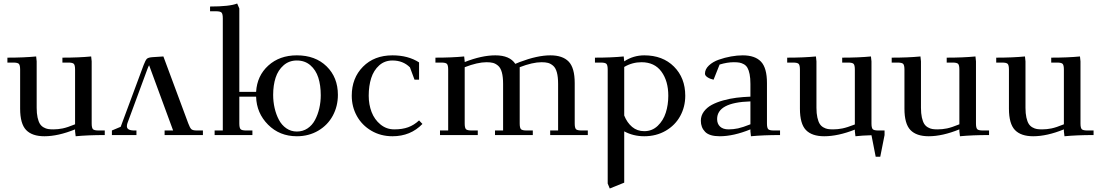

<svg xmlns="http://www.w3.org/2000/svg" viewBox="-20 -766 6241 1089"><path d="M22 -411.1V-439Q115.2 -439 185.1 -445.8L188 -418V-154.8Q188 -122.6 193.1 -99.6Q198.2 -76.7 206.3 -63.7Q214.4 -50.8 227.5 -43.5Q240.7 -36.1 252.7 -34.2Q264.6 -32.2 282.2 -32.2Q309.1 -32.2 335.4 -37.6Q361.8 -43 405.8 -61V-371.1Q405.8 -396.5 398.7 -403.8Q391.6 -411.1 367.2 -411.1H334V-439Q427.2 -439 497.1 -445.8L500 -418V-65.9Q500 -41 507.1 -33.4Q514.2 -25.9 539.1 -25.9H574.2V0Q479.5 0 409.2 6.8L405.8 -21V-32.2Q309.6 6.8 231.9 6.8Q162.1 6.8 128.2 -28.6Q94.2 -64 94.2 -149.9V-371.1Q94.2 -396 87.2 -403.6Q80.1 -411.1 55.2 -411.1Z M614.7 0V-25.9L664.6 -46.9L794.9 -397.9Q805.2 -424.8 813.2 -432.6Q821.3 -440.4 846.7 -441.9L906.7 -445.8L1047.9 -65.9Q1057.1 -41 1065.2 -33.4Q1073.2 -25.9 1096.7 -25.9H1130.9V0H913.6V-25.9H961.9L825.7 -396Q822.3 -390.6 815.9 -374L702.6 -66.9Q699.7 -58.1 699.7 -49.8Q699.7 -25.9 741.7 -25.9H753.9V0Z M1171.4 -702.1V-729Q1283.2 -729 1325.2 -746.1L1337.4 -717.8V-245.1H1432.6Q1438 -336.4 1502 -394.3Q1565.9 -452.1 1663.6 -452.1Q1768.6 -452.1 1832.5 -389.6Q1896.5 -327.1 1896.5 -228Q1896.5 -163.6 1867.7 -110.1Q1838.9 -56.6 1785.2 -24.9Q1731.4 6.8 1663.6 6.8Q1565.9 6.8 1500.5 -58.8Q1435.1 -124.5 1432.6 -217.8H1337.4V-65.9Q1337.4 -41 1344.5 -33.4Q1351.6 -25.9 1376.5 -25.9H1411.6V0H1197.3V-25.9H1243.7V-662.1Q1243.7 -687 1236.6 -694.6Q1229.5 -702.1 1204.6 -702.1ZM1529.3 -228Q1529.3 -189.5 1537.6 -153.1Q1545.9 -116.7 1561.8 -86.7Q1577.6 -56.6 1604 -38.3Q1630.4 -20 1663.6 -20Q1697.8 -20 1724.4 -37.8Q1751 -55.7 1766.8 -85.7Q1782.7 -115.7 1791 -151.6Q1799.3 -187.5 1799.3 -226.1Q1799.3 -282.2 1785.4 -325.7Q1771.5 -369.1 1740.2 -396Q1709 -422.9 1663.6 -422.9Q1619.6 -422.9 1588.4 -395.5Q1557.1 -368.2 1543.2 -325.2Q1529.3 -282.2 1529.3 -228Z M1975.1 -223.1Q1975.1 -323.2 2038.8 -387.7Q2102.5 -452.1 2206.1 -452.1Q2294.9 -452.1 2356.9 -412.1V-314H2331.1L2305.2 -383.8Q2266.1 -422.9 2206.1 -422.9Q2161.6 -422.9 2130.6 -395Q2099.6 -367.2 2085.4 -323Q2071.3 -278.8 2071.3 -223.1Q2071.3 -173.3 2087.6 -130.6Q2104 -87.9 2137.9 -60.1Q2171.9 -32.2 2216.3 -32.2Q2262.2 -32.2 2295.4 -44.4Q2328.6 -56.6 2356.9 -83L2376 -63Q2308.6 6.8 2206.1 6.8Q2139.2 6.8 2085.9 -24.7Q2032.7 -56.2 2003.9 -108.4Q1975.1 -160.6 1975.1 -223.1Z M2449.7 -411.1V-439Q2543 -439 2612.8 -445.8L2615.7 -418V-414.1Q2712.4 -452.1 2789.6 -452.1Q2871.1 -452.1 2902.8 -403.8L2927.7 -414.1Q3027.8 -452.1 3101.6 -452.1Q3171.4 -452.1 3205.6 -416.5Q3239.7 -380.9 3239.7 -294.9V-65.9Q3239.7 -41 3246.8 -33.4Q3253.9 -25.9 3278.8 -25.9H3314V0H3100.6V-25.9H3145.5V-290Q3145.5 -330.1 3138.4 -355.7Q3131.3 -381.3 3117.2 -393.3Q3103 -405.3 3088.4 -409.2Q3073.7 -413.1 3051.8 -413.1Q3000.5 -413.1 2927.7 -384.8V-65.9Q2927.7 -41 2934.8 -33.4Q2941.9 -25.9 2966.8 -25.9H3002V0H2787.6V-25.9H2833.5V-290Q2833.5 -330.1 2826.4 -355.7Q2819.3 -381.3 2805.2 -393.3Q2791 -405.3 2776.4 -409.2Q2761.7 -413.1 2739.7 -413.1Q2688.5 -413.1 2615.7 -384.8V-65.9Q2615.7 -41 2622.8 -33.4Q2629.9 -25.9 2654.8 -25.9H2689.9V0H2475.6V-25.9H2522V-371.1Q2522 -396 2514.9 -403.6Q2507.8 -411.1 2482.9 -411.1Z M3354.5 -411.1V-439Q3447.8 -439 3517.6 -445.8L3520.5 -418Q3572.3 -452.1 3634.3 -452.1Q3738.8 -452.1 3802.7 -388.2Q3866.7 -324.2 3866.7 -223.1Q3866.7 -160.2 3838.1 -107.9Q3809.6 -55.7 3755.9 -24.4Q3702.1 6.8 3634.3 6.8Q3571.8 6.8 3520.5 -21V270L3438.5 303.2L3426.8 274.9V-371.1Q3426.8 -396 3419.7 -403.6Q3412.6 -411.1 3387.7 -411.1ZM3520.5 -110.8Q3536.6 -70.3 3565.4 -46.1Q3594.2 -22 3634.3 -22Q3678.7 -22 3710.4 -52.2Q3742.2 -82.5 3756.3 -127Q3770.5 -171.4 3770.5 -223.1Q3770.5 -306.6 3731.4 -359.9Q3692.4 -413.1 3618.7 -413.1Q3565.9 -413.1 3520.5 -386.2Z M3955.1 -81.1Q3955.1 -109.9 3972.2 -133.1Q3989.3 -156.2 4016.8 -171.1Q4044.4 -186 4082 -196.5Q4119.6 -207 4157.5 -211.7Q4195.3 -216.3 4236.3 -217.8V-290Q4236.3 -322.8 4231.7 -345.5Q4227.1 -368.2 4219.5 -381.3Q4211.9 -394.5 4199.2 -401.6Q4186.5 -408.7 4173.8 -410.9Q4161.1 -413.1 4142.1 -413.1Q4105 -413.1 4061.5 -399.9L4027.3 -314Q4008.3 -317.9 3993.4 -327.4Q3978.5 -336.9 3978.5 -348.1Q3978.5 -373.5 4000.7 -394.5Q4022.9 -415.5 4056.9 -427.5Q4090.8 -439.5 4126.2 -445.8Q4161.6 -452.1 4192.4 -452.1Q4262.2 -452.1 4296.1 -416.5Q4330.1 -380.9 4330.1 -294.9V-65.9Q4330.1 -41 4337.2 -33.4Q4344.2 -25.9 4369.1 -25.9H4404.3V0Q4309.1 0 4239.3 6.8L4236.3 -21V-32.2Q4140.1 6.8 4062.5 6.8Q4003.9 6.8 3979.5 -18.1Q3955.1 -43 3955.1 -81.1ZM4047.4 -90.8Q4047.4 -63.5 4064.2 -47.9Q4081.1 -32.2 4112.3 -32.2Q4139.2 -32.2 4165.8 -37.8Q4192.4 -43.5 4236.3 -61V-190.9Q4047.4 -185.1 4047.4 -90.8Z M4444.8 -411.1V-439Q4538.1 -439 4607.9 -445.8L4610.8 -418V-154.8Q4610.8 -122.6 4616 -99.6Q4621.1 -76.7 4629.2 -63.7Q4637.2 -50.8 4650.4 -43.5Q4663.6 -36.1 4675.5 -34.2Q4687.5 -32.2 4705.1 -32.2Q4731.9 -32.2 4758.3 -37.6Q4784.7 -43 4828.6 -60.1V-371.1Q4828.6 -396.5 4821.5 -403.8Q4814.5 -411.1 4790 -411.1H4756.8V-439Q4850.1 -439 4919.9 -445.8L4922.9 -418V-65.9Q4922.9 -41 4929.9 -33.4Q4937 -25.9 4961.9 -25.9H4997.1V0L4972.7 123H4946.8L4922.9 1Q4869.6 2.4 4832 6.8L4828.6 -21V-30.8Q4732.9 6.8 4654.8 6.8Q4585 6.8 4551 -28.6Q4517.1 -64 4517.1 -149.9V-371.1Q4517.1 -396 4510 -403.6Q4502.9 -411.1 4478 -411.1Z M5037.6 -411.1V-439Q5130.9 -439 5200.7 -445.8L5203.6 -418V-154.8Q5203.6 -122.6 5208.7 -99.6Q5213.9 -76.7 5221.9 -63.7Q5230 -50.8 5243.2 -43.5Q5256.3 -36.1 5268.3 -34.2Q5280.3 -32.2 5297.9 -32.2Q5324.7 -32.2 5351.1 -37.6Q5377.4 -43 5421.4 -61V-371.1Q5421.4 -396.5 5414.3 -403.8Q5407.2 -411.1 5382.8 -411.1H5349.6V-439Q5442.9 -439 5512.7 -445.8L5515.6 -418V-65.9Q5515.6 -41 5522.7 -33.4Q5529.8 -25.9 5554.7 -25.9H5589.8V0Q5495.1 0 5424.8 6.8L5421.4 -21V-32.2Q5325.2 6.8 5247.6 6.8Q5177.7 6.8 5143.8 -28.6Q5109.9 -64 5109.9 -149.9V-371.1Q5109.9 -396 5102.8 -403.6Q5095.7 -411.1 5070.8 -411.1Z M5630.4 -411.1V-439Q5723.6 -439 5793.5 -445.8L5796.4 -418V-154.8Q5796.4 -122.6 5801.5 -99.6Q5806.6 -76.7 5814.7 -63.7Q5822.8 -50.8 5835.9 -43.5Q5849.1 -36.1 5861.1 -34.2Q5873 -32.2 5890.6 -32.2Q5917.5 -32.2 5943.8 -37.6Q5970.2 -43 6014.2 -61V-371.1Q6014.2 -396.5 6007.1 -403.8Q6000 -411.1 5975.6 -411.1H5942.4V-439Q6035.6 -439 6105.5 -445.8L6108.4 -418V-65.9Q6108.4 -41 6115.5 -33.4Q6122.6 -25.9 6147.5 -25.9H6182.6V0Q6087.9 0 6017.6 6.8L6014.2 -21V-32.2Q5918 6.8 5840.3 6.8Q5770.5 6.8 5736.6 -28.6Q5702.6 -64 5702.6 -149.9V-371.1Q5702.6 -396 5695.6 -403.6Q5688.5 -411.1 5663.6 -411.1Z"/></svg>

Font: Dihjauti S
Style: Bold
Weight: 700
Designer: T. Christopher White
Version: Version 3.0.0